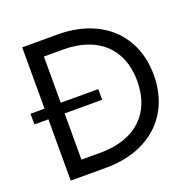

<svg xmlns="http://www.w3.org/2000/svg" viewBox="-125 -832 956 957"><g transform="rotate(-20 353.0 -353.5)"><path d="M376 -381.8H176.8V-627H278.3C462.9 -627 572.3 -525.4 572.3 -353.5C572.3 -181.6 462.9 -80.1 278.3 -80.1H176.8V-325.2H376ZM90.8 0H278.3C509.8 0 660.2 -138.7 660.2 -353.5C660.2 -568.4 509.8 -707 278.3 -707H90.8V-381.8H16.6V-325.2H90.8Z"/></g></svg>

Font: Wanted Sans
Style: Regular
Weight: 400
Designer: Original Design by Kil Hyung-jin and Kang Hanbin, Wanted Lab, Inc; Hangeul from Source Han Sans by Jang Soo-young and Ka
Foundry: Wanted Lab, Inc.
Version: Version 1.001;Glyphs 3.2 (3227)